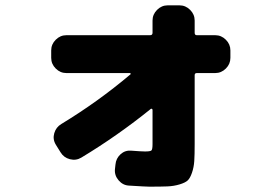

<svg xmlns="http://www.w3.org/2000/svg" viewBox="-20 -656 1040 720"><path d="M787 -524Q810 -524 827 -507Q844 -490 844 -467V-439Q844 -416 827 -399Q810 -382 787 -382H718Q710 -382 710 -374V-116Q710 -75 708.5 -52Q707 -29 700 -8.5Q693 12 684 20.5Q675 29 653.5 35.5Q632 42 608 43Q584 44 540 44Q528 44 464 40Q441 39 425 20.5Q409 2 411 -21L413 -39Q415 -62 432 -77.5Q449 -93 472 -91Q511 -88 524 -88Q544 -88 548 -92Q552 -96 552 -116V-244Q552 -246 550 -247.5Q548 -249 546 -248Q421 -147 285 -65Q265 -53 242 -59Q219 -65 207 -85L189 -114Q177 -134 183.5 -156.5Q190 -179 210 -191Q347 -274 469 -377Q471 -378 470 -380Q469 -382 467 -382H229Q206 -382 189 -399Q172 -416 172 -439V-467Q172 -490 189 -507Q206 -524 229 -524H543Q552 -524 552 -533V-579Q552 -602 569 -619Q586 -636 609 -636H653Q676 -636 693 -619Q710 -602 710 -579V-533Q710 -524 718 -524Z"/></svg>

Font: Rounded Mplus 1c Black
Style: Regular
Weight: 900
Version: Version 1.059.20150529